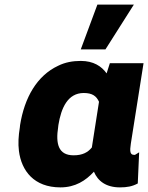

<svg xmlns="http://www.w3.org/2000/svg" viewBox="-20 -802 642 832"><path d="M66 -250C60 -213 58 -180 62 -148C73 -62 127 10 242 10C306 10 351 -19 387 -58C404 -17 440 10 500 10C530 10 553 6 577 -7L583 -142L565 -131H561C543 -131 542 -147 547 -180L602 -528H456L442 -484C420 -515 385 -538 330 -538C295 -538 262 -532 232 -517C140 -474 86 -379 67 -260ZM232 -251 233 -260C245 -335 274 -399 343 -399C381 -399 398 -385 409 -361C399 -295 388 -229 378 -163C361 -142 338 -129 299 -129C232 -129 221 -180 232 -251ZM330 -588H437L560 -782H402Z"/></svg>

Font: Asimov Pro
Style: UltObl
Weight: 900
Designer: Google
Version: Version 2.000980; 2014